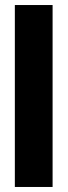

<svg xmlns="http://www.w3.org/2000/svg" viewBox="-20 -733 271 763"><path d="M189 10V-713H39V10Z"/></svg>

Font: Bluebird
Style: SfBd
Weight: 700
Designer: Jasper
Foundry: Cannot Into Space Fonts
Version: Version 0.98